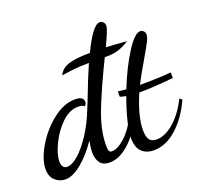

<svg xmlns="http://www.w3.org/2000/svg" viewBox="-147 -866 1103 1058"><g transform="rotate(-20 404.0 -337.0)"><path d="M517 -176 536 -160Q503 -78 445 -26Q387 26 330 26Q291 26 274 2Q257 -22 257 -61Q257 -84 265 -126Q216 -55 164 -12.5Q112 30 69 30Q36 30 10 7Q-16 -16 -16 -60Q-16 -116 27 -189.5Q70 -263 136 -315Q202 -367 268 -367Q317 -367 317 -335Q317 -319 305 -312Q297 -323 270 -323Q219 -323 173 -278.5Q127 -234 98.5 -174Q70 -114 70 -74Q70 -54 78 -43Q86 -32 102 -32Q130 -32 167.5 -64.5Q205 -97 244.5 -157Q284 -217 315 -297L330 -334Q378 -460 409 -529L376 -528Q339 -529 247 -515Q266 -554 311 -566.5Q356 -579 432 -579H433Q500 -720 541 -720Q552 -720 560.5 -711.5Q569 -703 569 -690Q569 -677 558.5 -651Q548 -625 526 -578Q562 -577 647 -570Q587 -529 520 -529H502Q428 -378 385 -268.5Q342 -159 342 -69Q342 -45 346.5 -36.5Q351 -28 362 -28Q396 -28 440 -68Q484 -108 517 -176Z M485 -59Q485 -98 500 -158.5Q515 -219 540 -287Q514 -292 505 -296V-327Q529 -324 553 -322Q598 -435 649.5 -516Q701 -597 733 -597Q744 -597 752.5 -589Q761 -581 761 -568Q761 -552 747 -525Q733 -498 701 -443Q657 -369 632 -319Q747 -319 815 -326V-293Q697 -281 614 -281Q562 -158 562 -80Q562 -39 575 -22Q588 -5 616 -5Q666 -5 718.5 -50.5Q771 -96 810 -174L824 -164Q783 -71 718 -12.5Q653 46 583 46Q537 46 511 19.5Q485 -7 485 -59Z"/></g></svg>

Font: Dancing Script
Style: Bold
Weight: 700
Designer: Pablo Impallari
Foundry: Pablo Impallari
Version: Version 2.000